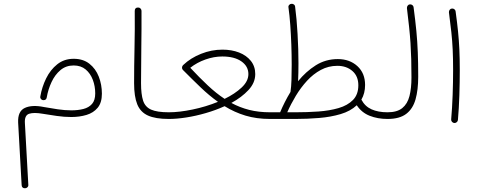

<svg xmlns="http://www.w3.org/2000/svg" viewBox="-20 -632 2549 1013"><path d="M368.7 -321.8Q418.5 -321.8 451.7 -295.7Q484.9 -269.5 501.2 -227.5Q517.6 -185.5 517.6 -137.7Q517.6 -90.3 495.4 -63.5Q473.1 -36.6 436.3 -25.6Q399.4 -14.6 356 -14.6Q318.8 -14.6 279.5 -20.3Q240.2 -25.9 205.6 -31.7Q158.2 -40 133.5 -31.7Q108.9 -23.4 111.3 16.6L129.4 342.3Q130.4 350.1 125 355.7Q119.6 361.3 111.8 361.3Q95.2 361.3 94.2 344.7L75.7 14.2Q73.2 -44.9 110.8 -62.5Q148.4 -80.1 211.4 -67.4Q246.6 -61 284.4 -55.4Q322.3 -49.8 356.9 -49.8Q391.6 -49.8 420.2 -57.1Q448.7 -64.5 465.6 -83.7Q482.4 -103 482.4 -139.2Q482.4 -177.2 469.7 -210.9Q457 -244.6 431.9 -265.6Q406.7 -286.6 368.7 -286.6Q328.1 -286.6 299.1 -262.2Q270 -237.8 252 -199.2Q233.9 -160.6 226.6 -117.7Q224.1 -103.5 209.5 -103.5Q201.7 -103.5 196.3 -109.6Q190.9 -115.7 192.9 -124Q201.2 -172.9 223.4 -218.3Q245.6 -263.7 282 -292.7Q318.4 -321.8 368.7 -321.8Z M687.5 -192.9Q687.5 -280.3 689.7 -380.1Q691.9 -480 690.9 -574.2Q690.9 -592.3 708 -592.3Q715.8 -592.8 720.9 -587.6Q726.1 -582.5 726.6 -575.2Q727.1 -481 725.6 -381.1Q724.1 -281.2 724.1 -193.4Q724.1 -134.8 734.9 -101.3Q745.6 -67.9 777.1 -53.7Q808.6 -39.6 870.6 -39.6H871.1Q888.7 -39.6 888.7 -22Q888.7 -4.4 871.1 -4.4H870.6Q800.3 -4.4 760.5 -22.5Q720.7 -40.5 704.1 -81.8Q687.5 -123 687.5 -192.9Z M853 -22Q853 -29.8 858.4 -34.7Q863.8 -39.6 871.1 -39.6Q925.8 -39.6 996.1 -54.2Q1066.4 -68.8 1129.9 -94.7Q1083.5 -127.9 1038.6 -170.9Q993.7 -213.9 944.3 -263.7Q939.5 -269.5 940.4 -277.1Q941.4 -284.7 946.8 -289.1L947.3 -289.6Q985.8 -326.2 1040.8 -348.1Q1095.7 -370.1 1153.8 -370.1Q1202.1 -370.1 1241.2 -355Q1280.3 -339.8 1303.5 -310.8Q1326.7 -281.7 1326.7 -241.2Q1326.7 -195.3 1291 -157Q1255.4 -118.7 1200.7 -88.9Q1245.1 -64.9 1294.9 -52.2Q1344.7 -39.6 1404.8 -39.6H1405.3Q1422.9 -39.6 1422.9 -22Q1422.9 -4.4 1405.3 -4.4H1404.8Q1333.5 -4.4 1275.1 -22Q1216.8 -39.6 1165 -71.8Q1117.7 -50.3 1065.2 -35.2Q1012.7 -20 962.4 -12.2Q912.1 -4.4 871.1 -4.4Q863.8 -4.4 858.4 -9.5Q853 -14.6 853 -22ZM1152.8 -334Q1108.9 -334 1064 -318.1Q1019 -302.2 983.9 -274.4Q1032.2 -222.7 1076.2 -181.4Q1120.1 -140.1 1165 -110.4Q1219.2 -136.7 1254.9 -170.2Q1290.5 -203.6 1290.5 -241.2Q1290.5 -282.2 1253.7 -308.1Q1216.8 -334 1152.8 -334Z M1387.7 -22Q1387.7 -39.6 1405.3 -39.6H1458Q1469.2 -66.4 1482.9 -93.5Q1496.6 -120.6 1512.7 -147Q1512.7 -147.5 1512.7 -147.9Q1516.6 -173.3 1517.8 -210Q1519 -246.6 1519 -290.5Q1519 -340.8 1517.1 -395Q1515.1 -449.2 1511.5 -500.2Q1507.8 -551.3 1502 -592.3Q1500.5 -600.1 1505.4 -605.7Q1510.3 -611.3 1516.6 -611.8Q1524.4 -612.8 1530.5 -608.4Q1536.6 -604 1537.1 -596.2Q1545.4 -534.2 1550 -452.9Q1554.7 -371.6 1554.7 -298.3Q1554.7 -272.5 1554.2 -248.5Q1553.7 -224.6 1552.7 -203.6Q1593.8 -254.4 1646 -287.4Q1698.2 -320.3 1762.2 -320.3Q1824.7 -320.3 1865.5 -283.2Q1906.2 -246.1 1906.2 -183.6Q1906.2 -139.6 1886.7 -106.4Q1905.3 -70.8 1940.2 -55.2Q1975.1 -39.6 2024.4 -39.6H2024.9Q2042.5 -39.6 2042.5 -22Q2042.5 -4.4 2024.9 -4.4H2024.4Q1972.7 -4.4 1930.2 -21.2Q1887.7 -38.1 1862.3 -76.7Q1829.1 -45.4 1777.1 -30Q1725.1 -14.6 1663.3 -9.5Q1601.6 -4.4 1539.1 -4.4H1405.3Q1397.9 -4.4 1392.8 -9.5Q1387.7 -14.6 1387.7 -22ZM1759.8 -284.7Q1712.9 -284.7 1672.9 -263.2Q1632.8 -241.7 1599.9 -205.8Q1566.9 -169.9 1540.8 -126.5Q1514.6 -83 1495.6 -39.6H1540.5Q1601.1 -39.6 1659.9 -43.7Q1718.8 -47.9 1766.4 -61.8Q1814 -75.7 1842.3 -104.5Q1870.6 -133.3 1870.6 -182.1Q1870.6 -230 1839.4 -257.3Q1808.1 -284.7 1759.8 -284.7Z M2007.3 -22Q2007.3 -39.6 2024.9 -39.6Q2075.2 -39.6 2102.5 -61.8Q2129.9 -84 2140.4 -125.2Q2150.9 -166.5 2150.9 -223.1Q2150.9 -276.4 2149.7 -320.1Q2148.4 -363.8 2145.8 -404.8Q2143.1 -445.8 2138.4 -490Q2133.8 -534.2 2127 -588.9Q2126.5 -596.2 2130.9 -602.3Q2135.3 -608.4 2142.1 -608.9Q2149.4 -609.9 2155.5 -605.2Q2161.6 -600.6 2162.1 -593.8Q2171.4 -523.4 2176.8 -467.8Q2182.1 -412.1 2184.3 -355.7Q2186.5 -299.3 2186.5 -227.1Q2186.5 -157.7 2172.4 -107.7Q2158.2 -57.6 2123 -31Q2087.9 -4.4 2024.9 -4.4Q2017.6 -4.4 2012.5 -9.5Q2007.3 -14.6 2007.3 -22Z M2348.6 -566.9Q2348.1 -574.2 2352.5 -580.3Q2356.9 -586.4 2364.3 -586.9Q2371.1 -587.9 2377.2 -583.3Q2383.3 -578.6 2383.8 -571.8Q2392.1 -512.2 2396.7 -465.6Q2401.4 -418.9 2403.6 -371.3Q2405.8 -323.7 2405.8 -260.3Q2405.8 -198.2 2403.6 -129.2Q2401.4 -60.1 2396 1Q2395.5 7.8 2389.6 12.7Q2383.8 17.6 2376.5 17.1Q2369.6 16.1 2364.7 10.7Q2359.9 5.4 2360.4 -2Q2365.7 -62 2368.2 -131.1Q2370.6 -200.2 2370.6 -261.7Q2370.6 -323.7 2368.4 -370.1Q2366.2 -416.5 2361.3 -462.2Q2356.4 -507.8 2348.6 -566.9Z"/></svg>

Font: Mikhak-FD ExtraLight
Style: Regular
Weight: 200
Designer: Amin Abedi
Version: Version 3.2